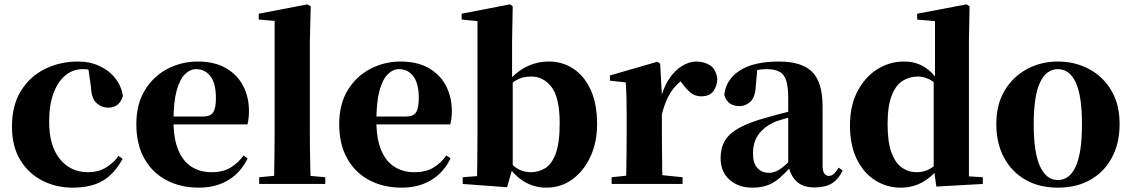

<svg xmlns="http://www.w3.org/2000/svg" viewBox="-20 -846 5204 883"><path d="M314 17Q238 17 174.5 -15.5Q111 -48 73 -110.5Q35 -173 35 -264Q35 -362 76.5 -428.5Q118 -495 187 -529Q256 -563 339 -563Q394 -563 438.5 -542Q483 -521 511 -485Q539 -449 545 -404Q529 -351 478 -351Q447 -351 423.5 -372.5Q400 -394 398 -449L384 -545L461 -499Q433 -514 409.5 -521Q386 -528 360 -528Q316 -528 281 -499.5Q246 -471 226 -417Q206 -363 206 -286Q206 -176 255 -115Q304 -54 386 -54Q430 -54 465 -74Q500 -94 525 -129L544 -116Q507 -47 453 -15Q399 17 314 17Z M895 17Q811 17 746 -17Q681 -51 644 -116.5Q607 -182 607 -275Q607 -368 647 -432.5Q687 -497 751.5 -530Q816 -563 889 -563Q967 -563 1019.5 -532.5Q1072 -502 1098.5 -450.5Q1125 -399 1125 -335Q1125 -301 1118 -274H676V-310H913Q948 -310 960.5 -329.5Q973 -349 973 -395Q973 -462 948 -495Q923 -528 882 -528Q854 -528 830 -504Q806 -480 792 -428Q778 -376 778 -290Q778 -207 800.5 -154.5Q823 -102 862.5 -78Q902 -54 952 -54Q1005 -54 1040 -75Q1075 -96 1100 -131L1119 -118Q1088 -53 1030.5 -18Q973 17 895 17Z M1172 0V-31L1281 -41H1360L1476 -31V0ZM1240 0Q1241 -37 1241.5 -77.5Q1242 -118 1242.5 -159Q1243 -200 1243 -238V-750L1170 -756V-783L1394 -826L1409 -817L1405 -656V-238Q1405 -200 1405.5 -159Q1406 -118 1407 -77.5Q1408 -37 1409 0Z M1828 17Q1744 17 1679 -17Q1614 -51 1577 -116.5Q1540 -182 1540 -275Q1540 -368 1580 -432.5Q1620 -497 1684.5 -530Q1749 -563 1822 -563Q1900 -563 1952.5 -532.5Q2005 -502 2031.5 -450.5Q2058 -399 2058 -335Q2058 -301 2051 -274H1609V-310H1846Q1881 -310 1893.5 -329.5Q1906 -349 1906 -395Q1906 -462 1881 -495Q1856 -528 1815 -528Q1787 -528 1763 -504Q1739 -480 1725 -428Q1711 -376 1711 -290Q1711 -207 1733.5 -154.5Q1756 -102 1795.5 -78Q1835 -54 1885 -54Q1938 -54 1973 -75Q2008 -96 2033 -131L2052 -118Q2021 -53 1963.5 -18Q1906 17 1828 17Z M2108 0V-31L2174 -36Q2175 -66 2175 -102Q2175 -138 2175.5 -174Q2176 -210 2176 -238V-749L2103 -756V-783L2325 -826L2338 -817L2335 -656V-479L2338 -469V-78V-76L2312 15ZM2492 17Q2438 17 2392 -10Q2346 -37 2311 -91H2300L2321 -104Q2346 -76 2370 -65Q2394 -54 2421 -54Q2456 -54 2486.5 -72Q2517 -90 2535.5 -139Q2554 -188 2554 -279Q2554 -396 2517 -445Q2480 -494 2424 -494Q2405 -494 2386 -490Q2367 -486 2345 -471Q2323 -456 2293 -423L2279 -452H2302Q2344 -509 2395 -536Q2446 -563 2504 -563Q2567 -563 2617 -530Q2667 -497 2696.5 -433Q2726 -369 2726 -275Q2726 -193 2696 -127Q2666 -61 2613.5 -22Q2561 17 2492 17Z M2793 0V-31L2900 -42H3010L3119 -31V0ZM2858 0Q2860 -26 2860.5 -68.5Q2861 -111 2861.5 -157Q2862 -203 2862 -238V-321Q2862 -371 2861 -401Q2860 -431 2858 -467L2785 -475V-499L3003 -562L3016 -553L3024 -409V-408V-238Q3024 -203 3024.5 -157Q3025 -111 3025.5 -68.5Q3026 -26 3027 0ZM3024 -321 2985 -386H3017Q3031 -444 3057.5 -483.5Q3084 -523 3117 -543Q3150 -563 3182 -563Q3218 -563 3245 -546Q3272 -529 3279 -484Q3278 -450 3260.5 -426.5Q3243 -403 3205 -403Q3177 -403 3157 -419Q3137 -435 3117 -463L3094 -492L3126 -484Q3088 -458 3064 -420.5Q3040 -383 3024 -321Z M3440 17Q3376 17 3335 -19.5Q3294 -56 3294 -119Q3294 -165 3313.5 -198.5Q3333 -232 3380 -258Q3427 -284 3508 -306Q3546 -317 3597.5 -330Q3649 -343 3689 -353V-327Q3649 -317 3609.5 -306Q3570 -295 3547 -287Q3498 -266 3470.5 -230.5Q3443 -195 3443 -140Q3443 -95 3463.5 -73Q3484 -51 3518 -51Q3531 -51 3547.5 -57.5Q3564 -64 3586.5 -82.5Q3609 -101 3640 -136L3659 -80H3618Q3590 -49 3565.5 -27.5Q3541 -6 3511.5 5.5Q3482 17 3440 17ZM3726 16Q3671 16 3642 -13Q3613 -42 3605 -91V-93V-393Q3605 -445 3596 -474.5Q3587 -504 3565 -516Q3543 -528 3505 -528Q3481 -528 3455 -523Q3429 -518 3391 -505L3463 -529L3456 -453Q3454 -401 3432 -379.5Q3410 -358 3381 -358Q3325 -358 3311 -410Q3318 -480 3382 -521.5Q3446 -563 3562 -563Q3669 -563 3716 -514.5Q3763 -466 3763 -357V-88Q3763 -60 3770.5 -48.5Q3778 -37 3792 -37Q3803 -37 3813 -45Q3823 -53 3837 -75L3855 -62Q3836 -21 3805.5 -2.5Q3775 16 3726 16Z M4123 17Q4058 17 4004.5 -17Q3951 -51 3920 -115Q3889 -179 3889 -269Q3889 -360 3923.5 -426Q3958 -492 4014.5 -527.5Q4071 -563 4137 -563Q4191 -563 4231 -538Q4271 -513 4304 -462H4313L4294 -450Q4271 -474 4247.5 -484Q4224 -494 4201 -494Q4163 -494 4131.5 -474.5Q4100 -455 4081 -407Q4062 -359 4062 -275Q4062 -194 4079.5 -145.5Q4097 -97 4127.5 -75.5Q4158 -54 4196 -54Q4222 -54 4245.5 -64Q4269 -74 4291 -96L4313 -80H4302Q4269 -35 4224 -9Q4179 17 4123 17ZM4286 12 4274 -77V-79V-471L4280 -483V-749L4198 -756V-783L4425 -826L4439 -817L4436 -657V-35L4500 -31V0Z M4845 17Q4759 17 4695.5 -19.5Q4632 -56 4597 -122Q4562 -188 4562 -276Q4562 -365 4600 -429Q4638 -493 4702.5 -528Q4767 -563 4845 -563Q4924 -563 4988.5 -528.5Q5053 -494 5091 -430Q5129 -366 5129 -276Q5129 -187 5093.5 -121Q5058 -55 4994.5 -19Q4931 17 4845 17ZM4845 -18Q4899 -18 4927.5 -81Q4956 -144 4956 -274Q4956 -405 4927.5 -466.5Q4899 -528 4845 -528Q4792 -528 4763 -466.5Q4734 -405 4734 -274Q4734 -144 4763 -81Q4792 -18 4845 -18Z"/></svg>

Font: Noto Serif JP Black
Style: Regular
Weight: 900
Designer: Ryoko NISHIZUKA 西塚涼子 (kana & ideographs); Frank Grießhammer (Latin, Greek & Cyrillic); Wenlong ZHANG 张文龙 (bopomofo); San
Foundry: Adobe
Version: Version 2.003-H1;hotconv 1.1.1;makeotfexe 2.6.0